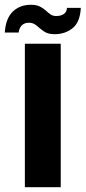

<svg xmlns="http://www.w3.org/2000/svg" viewBox="-57 -783 358 803"><path d="M47 0V-600H197V0ZM223 -750H281Q278 -691 247 -665.5Q216 -640 171 -640Q143 -640 126.2 -652Q109.5 -664 96 -676Q82.5 -688 64 -688Q45.5 -688 34.5 -677.2Q23.5 -666.5 21 -647H-37Q-33 -706.5 -3.2 -734.8Q26.5 -763 72 -763Q95 -763 109.2 -756Q123.5 -749 133.8 -739.5Q144 -730 154 -723Q164 -716 178 -716Q198.5 -716 210.5 -724.8Q222.5 -733.5 223 -750Z"/></svg>

Font: Big Shoulders Stencil Text Thin Black
Style: Regular
Weight: 900
Version: Version 2.001